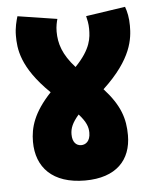

<svg xmlns="http://www.w3.org/2000/svg" viewBox="-48 -674 587 718"><g transform="rotate(-5 245.0 -315.0)"><path d="M417 -153C417 -215 401 -266 341 -332C453 -436 460 -512 460 -560C460 -590 455 -613 448 -632L300 -610C303 -598 307 -581 307 -562C307 -529 305 -487 244 -424C198 -475 185 -517 185 -562C185 -582 189 -598 192 -609L44 -632C39 -615 32 -590 32 -560C32 -512 37 -441 143 -338C77 -268 61 -213 61 -159C61 -63 121 2 243 2C360 2 417 -60 417 -153ZM207 -174C207 -197 215 -217 240 -246C267 -216 274 -196 274 -175C274 -142 256 -131 240 -131C221 -131 207 -145 207 -174Z"/></g></svg>

Font: Noto Sans ExtraCondensed Black
Style: Italic
Weight: 900
Width: 2
Italic angle: -12°
Designer: Monotype Design Team
Foundry: Monotype Imaging Inc.
Version: Version 2.013